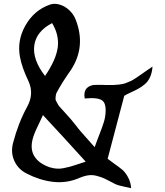

<svg xmlns="http://www.w3.org/2000/svg" viewBox="-20 -900 862 1006"><path d="M380 -240Q391 -225 404.5 -209.5Q418 -194 439.5 -170Q461 -146 476 -129Q482 -146 489.5 -166Q497 -186 503 -201Q509 -216 514.5 -231.5Q520 -247 524.5 -261.5Q529 -276 531 -290Q540 -353 517.5 -372Q495 -391 424 -384Q413 -442 466 -454Q467 -455 475 -455Q492 -456 507.5 -455.5Q523 -455 540.5 -454.5Q558 -454 573 -454.5Q588 -455 604.5 -457Q621 -459 635 -463Q649 -468 663 -474.5Q677 -481 691 -490.5Q705 -500 718 -509Q731 -518 748 -530Q765 -542 779 -551Q777 -520 766.5 -496.5Q756 -473 738.5 -458.5Q721 -444 704.5 -435Q688 -426 665 -415.5Q642 -405 631 -398Q568 -161 544 -68Q555 -59 580.5 -41Q606 -23 621 -10.5Q636 2 650.5 28Q665 54 667 86Q655 83 635 79Q615 75 601.5 71Q588 67 577 61Q574 59 568 56Q540 41 525.5 34.5Q511 28 487 21.5Q463 15 439.5 19Q416 23 387 36Q324 61 255.5 52.5Q187 44 119 9Q74 -14 54.5 -58.5Q35 -103 49 -153Q76 -256 122 -340Q160 -408 129 -475Q95 -546 85 -600Q68 -687 113.5 -767Q159 -847 242 -876Q265 -884 292.5 -876Q320 -868 343 -846.5Q366 -825 377 -796Q432 -654 350 -531Q346 -525 338 -514Q318 -484 309.5 -471Q301 -458 290 -438.5Q279 -419 276 -413Q273 -407 271.5 -393Q270 -379 272 -375Q274 -371 280.5 -358.5Q287 -346 293.5 -339.5Q300 -333 314 -317Q354 -274 380 -240ZM429 -53Q386 -101 306 -188Q226 -275 205 -297Q197 -278 183 -249.5Q169 -221 161.5 -202.5Q154 -184 150 -167Q138 -115 161.5 -79Q185 -43 239 -24Q258 -18 276 -16.5Q294 -15 313.5 -19Q333 -23 348 -27Q363 -31 388 -39.5Q413 -48 429 -53ZM216 -502Q274 -587 282.5 -651.5Q291 -716 253 -779Q169 -735 159.5 -661Q150 -587 216 -502Z"/></svg>

Font: Beth Ellen
Style: Regular
Weight: 400
Designer: Alyson Diaz
Version: Version 2.000